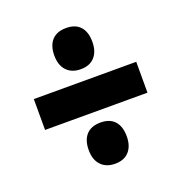

<svg xmlns="http://www.w3.org/2000/svg" viewBox="-108 -812 711 754"><g transform="rotate(-20 248.0 -435.5)"><path d="M248 -547Q211 -547 189.5 -569.5Q168 -592 168 -633Q168 -674 188.5 -696.5Q209 -719 248 -719Q287 -719 307 -696.5Q327 -674 327 -633Q327 -593 306.5 -570Q286 -547 248 -547ZM34 -371V-500H462V-371ZM248 -152Q211 -152 189.5 -174.5Q168 -197 168 -238Q168 -279 188.5 -301.5Q209 -324 248 -324Q287 -324 307 -301.5Q327 -279 327 -238Q327 -198 306.5 -175Q286 -152 248 -152Z"/></g></svg>

Font: Noto Sans Kannada UI ExtraCondensed Black
Style: Regular
Weight: 900
Width: 2
Designer: Jelle Bosma - Monotype Design Team
Foundry: Monotype Imaging Inc.
Version: Version 2.005; ttfautohint (v1.8.4.7-5d5b)